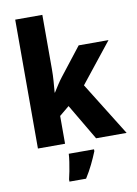

<svg xmlns="http://www.w3.org/2000/svg" viewBox="-104 -827 797 1115"><g transform="rotate(-10 294.5 -269.5)"><path d="M226 -440Q226 -405 223.5 -370.5Q221 -336 218 -303H220Q233 -324 247 -345.5Q261 -367 275 -385L403 -549H579L393 -315L589 0H409L284 -212L226 -164V0H66V-760H226ZM386 72Q371 109 353 146Q335 183 311 221H213V208Q218 188 223 161.5Q228 135 232 108.5Q236 82 237 61H386Z"/></g></svg>

Font: Noto Sans Gurmukhi SemiCondensed ExtraBold
Style: Regular
Weight: 800
Width: 4
Designer: Jelle Bosma - Monotype Design Team
Foundry: Monotype Imaging Inc.
Version: Version 2.004; ttfautohint (v1.8.4.7-5d5b)